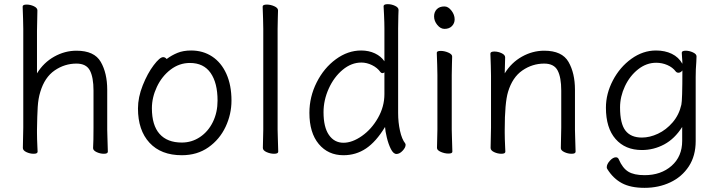

<svg xmlns="http://www.w3.org/2000/svg" viewBox="-20 -729 3459 924"><path d="M430 -115V-293Q430 -357 412.5 -390Q395 -423 348 -423Q291 -423 243 -390Q195 -357 174 -287Q164 -255 161.5 -214Q159 -173 158 -105V-89Q158 -63 160 -21L161 1Q161 11 142 11Q124 11 107 3Q90 -5 90 -17L92 -115V-590L91 -639L89 -697Q89 -707 108 -707Q126 -707 143 -699Q160 -691 160 -679L158 -580V-376Q190 -428 241 -456.5Q292 -485 348 -485Q434 -485 465 -431Q496 -377 496 -297V-105L497 -67L499 1Q499 11 480 11Q462 11 445 3Q428 -5 428 -16V-17Q430 -49 430 -115Z M900 -486Q957 -486 1001 -457Q1045 -428 1069.5 -373.5Q1094 -319 1094 -245Q1094 -179 1065.5 -118.5Q1037 -58 983 -20Q929 18 855 18Q755 18 699.5 -42Q644 -102 644 -207Q644 -261 667 -318.5Q690 -376 719.5 -415Q749 -454 765 -454Q775 -454 782 -445Q806 -463 834 -474.5Q862 -486 900 -486ZM1027 -245Q1027 -330 993.5 -378Q960 -426 894 -426Q843 -426 801 -394Q759 -362 735 -311Q711 -260 711 -208Q711 -126 748 -84.5Q785 -43 855 -43Q903 -43 942.5 -69.5Q982 -96 1004.5 -142Q1027 -188 1027 -245Z M1246 -639 1244 -697Q1244 -707 1264 -707Q1282 -707 1300 -699Q1318 -691 1318 -679Q1318 -658 1317 -643L1316 -590V-105L1317 -67L1319 1Q1319 11 1299 11Q1281 11 1263 3Q1245 -5 1245 -17L1247 -105V-590Z M1828 -661Q1826 -691 1826 -699Q1826 -709 1846 -709Q1864 -709 1881 -701Q1898 -693 1898 -681Q1898 -665 1897 -653L1896 -592V-185Q1896 -140 1905 -99.5Q1914 -59 1930 -39Q1932 -35 1932 -32Q1932 -19 1917.5 -3.5Q1903 12 1888 12Q1873 12 1861 -12Q1849 -36 1841.5 -67.5Q1834 -99 1833 -118Q1790 -47 1741.5 -14.5Q1693 18 1633 18Q1559 18 1514 -36Q1469 -90 1469 -186Q1469 -263 1504 -332.5Q1539 -402 1596.5 -444Q1654 -486 1718 -486Q1755 -486 1784.5 -472Q1814 -458 1830 -434V-593Q1830 -619 1828 -661ZM1820 -377Q1815 -377 1811 -382Q1796 -403 1770.5 -415.5Q1745 -428 1719 -428Q1671 -428 1629 -393Q1587 -358 1562 -302.5Q1537 -247 1537 -189Q1537 -117 1563 -79.5Q1589 -42 1633 -42Q1675 -42 1721.5 -74.5Q1768 -107 1799 -161.5Q1830 -216 1830 -276V-381Q1826 -377 1820 -377Z M2119 -590Q2100 -590 2084.5 -609Q2069 -628 2069 -650Q2069 -671 2082 -684.5Q2095 -698 2119 -698Q2137 -698 2152.5 -678Q2168 -658 2168 -636Q2168 -617 2155 -603.5Q2142 -590 2119 -590ZM2084 -417 2082 -475Q2082 -484 2101 -484Q2119 -484 2137.5 -476Q2156 -468 2156 -457Q2156 -436 2155 -421L2154 -368V-105L2155 -67L2157 1Q2157 10 2138 10Q2120 10 2101.5 2Q2083 -6 2083 -17L2085 -105V-368Z M2681 -115V-293Q2681 -357 2663.5 -390Q2646 -423 2599 -423Q2542 -423 2494 -390Q2446 -357 2425 -287Q2409 -234 2409 -105V-89Q2409 -63 2411 -21L2412 1Q2412 11 2393 11Q2375 11 2358 3Q2341 -5 2341 -17L2343 -115V-364L2342 -413L2340 -471Q2340 -481 2359 -481Q2377 -481 2394 -473Q2411 -465 2411 -453L2409 -376Q2441 -428 2492 -456.5Q2543 -485 2599 -485Q2685 -485 2716 -431Q2747 -377 2747 -297V-105L2748 -67L2750 1Q2750 11 2731 11Q2713 11 2696 3Q2679 -5 2679 -16V-17Z M3069 -7Q2989 -7 2942.5 -60Q2896 -113 2896 -211Q2896 -278 2929.5 -342Q2963 -406 3018.5 -446Q3074 -486 3137 -486Q3180 -486 3213 -470Q3246 -454 3264 -422Q3264 -436 3262.5 -451Q3261 -466 3261 -475Q3261 -485 3280 -485Q3297 -485 3314.5 -477Q3332 -469 3332 -458V-457L3331 -431Q3328 -397 3328 -358V-50Q3328 21 3295 71.5Q3262 122 3206 148.5Q3150 175 3082 175Q3015 175 2973 152.5Q2931 130 2903 85Q2900 81 2900 76Q2900 61 2915 44.5Q2930 28 2944 28Q2954 28 2958 38Q2976 80 3003.5 97Q3031 114 3082 114Q3161 114 3212 69Q3263 24 3263 -51V-118Q3227 -61 3176.5 -34Q3126 -7 3069 -7ZM3245 -379Q3237 -379 3232 -385Q3217 -405 3191.5 -416Q3166 -427 3138 -427Q3091 -427 3051 -395.5Q3011 -364 2987.5 -314Q2964 -264 2964 -212Q2964 -134 2990 -100.5Q3016 -67 3069 -67Q3107 -67 3146.5 -85.5Q3186 -104 3217 -140Q3248 -176 3259 -225Q3264 -246 3264 -390Q3256 -379 3245 -379Z"/></svg>

Font: Fusion Kai T
Style: Regular
Weight: 400
Designer: Fontworks Inc.
Version: Version 24.134;May 13, 2024